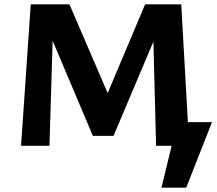

<svg xmlns="http://www.w3.org/2000/svg" viewBox="-20 -678 1008 893"><path d="M819 0V-110H966L902 0ZM731 195 805 -110H966L846 195ZM706 0 691 -581 750 -618 508 -46H412L192 -566L198 -658H303L504 -191H458L655 -658H823L860 0ZM78 0 123 -658H230L210 0Z"/></svg>

Font: Ysabeau Infant ExtraBold
Style: Regular
Weight: 800
Designer: Christian Thalmann (Catharsis Fonts)
Version: Version 2.001;gftools[0.9.30]; featfreeze: ss01,ss02,lnum